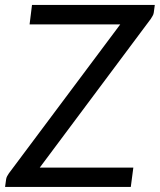

<svg xmlns="http://www.w3.org/2000/svg" viewBox="-33 -736 630 756"><path d="M572.5 -686.5Q571.5 -679.5 568.2 -674Q565 -668.5 561 -662L123.5 -76H492L482 0H-13L-9 -29.5Q-8 -36.5 -5 -42Q-2 -47.5 2 -53.5L440.5 -640H83.5L93 -716.5H576.5Z"/></svg>

Font: Lato 2
Style: Italic
Weight: 400
Italic angle: -7°
Designer: Lukasz Dziedzic with Adam Twardoch and Botio Nikoltchev
Foundry: tyPoland Lukasz Dziedzic
Version: Version 2.015; 2015-08-06; http://www.latofonts.com/